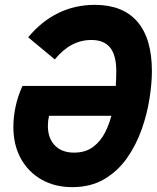

<svg xmlns="http://www.w3.org/2000/svg" viewBox="-20 -753 645 790"><path d="M277 17Q205.5 17 150.8 -14.2Q96 -45.5 65.5 -101.2Q35 -157 35 -230Q35 -272.5 44.5 -316Q54 -359.5 72.5 -399.5H512.5L492.5 -276.5H159L196 -318.5Q186.5 -297.5 181.8 -276.8Q177 -256 177 -235.5Q177 -184 205.8 -154.5Q234.5 -125 284.5 -125Q332 -125 363.5 -148.8Q395 -172.5 414 -211.2Q433 -250 442.8 -295Q452.5 -340 455.5 -383.5Q458.5 -427 458.5 -459.5Q458.5 -525.5 433.2 -557Q408 -588.5 356 -588.5Q313 -588.5 275.5 -568.5Q238 -548.5 205.5 -508.5L96 -599.5Q150 -665 219.2 -699Q288.5 -733 370 -733Q485.5 -733 545.2 -663.8Q605 -594.5 605 -460Q605 -410.5 595.2 -347.5Q585.5 -284.5 563 -220.8Q540.5 -157 502.8 -103Q465 -49 409.2 -16Q353.5 17 277 17Z"/></svg>

Font: Google Sans Code
Style: Italic
Weight: 400
Italic angle: -10°
Monospace: yes
Designer: Google Sans Code Authors
Foundry: Google LLC
Version: Version 6.000